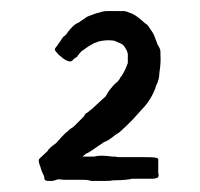

<svg xmlns="http://www.w3.org/2000/svg" viewBox="-20 -627 361 347"><path d="M66 -354Q68 -359 81 -368Q84 -371 91 -379Q98 -387 103 -390Q105 -393 108.5 -395Q112 -397 114 -399L118 -403Q120 -405 123.5 -408.5Q127 -412 132 -417Q134 -422 137 -423Q139 -424 141 -426Q143 -428 145 -429L171 -453Q171 -453 174 -458L177 -463Q180 -467 184 -471.5Q188 -476 193 -480L196 -484Q197 -486 197.5 -487Q198 -488 200 -490Q205 -498 207 -503Q209 -508 211 -513V-530L209 -536Q207 -539 205 -542.5Q203 -546 199 -548Q194 -550 190 -552Q186 -554 181 -554Q171 -555 158 -552Q154 -550 153 -550L150 -549Q148 -548 143 -545Q138 -542 134 -539Q132 -538 131.5 -537Q131 -536 129 -536L126 -533Q123 -530 122 -528Q120 -526 119 -524Q115 -522 114 -521Q113 -520 112 -519Q110 -516 107 -516Q103 -516 98.5 -518.5Q94 -521 91 -524L86 -528L80 -535Q78 -538 81 -541.5Q84 -545 85 -547L90 -554Q92 -558 95 -561L99 -564Q103 -570 107.5 -575Q112 -580 116 -583Q117 -584 120.5 -585.5Q124 -587 126 -589L135 -595Q137 -597 140.5 -598Q144 -599 146 -600L154 -603Q155 -603 156 -603.5Q157 -604 159 -604Q166 -607 174 -607H202Q208 -607 214 -604Q221 -602 229 -596Q237 -590 242 -585Q246 -583 249 -578.5Q252 -574 256 -568Q258 -565 260.5 -558Q263 -551 265 -546Q266 -544 266.5 -543.5Q267 -543 268 -541Q270 -537 270 -533.5Q270 -530 270 -527Q271 -514 268 -495Q268 -489 266.5 -483.5Q265 -478 263 -474Q261 -470 261 -468Q252 -445 237 -430L228 -420Q223 -414 215 -406Q207 -398 196 -388L188 -383Q186 -381 182.5 -378.5Q179 -376 176 -374Q173 -372 170 -371Q167 -370 165 -368Q160 -365 154.5 -361Q149 -357 141 -352Q138 -350 137 -350Q136 -350 134 -348L129 -344H150Q158 -346 167 -345.5Q176 -345 183 -344H188Q189 -344 190.5 -343.5Q192 -343 194 -343H239Q253 -343 258.5 -342.5Q264 -342 266 -340V-315Q268 -307 264 -305.5Q260 -304 256 -304H219Q217 -304 216.5 -303.5Q216 -303 214 -303Q208 -302 199 -301.5Q190 -301 184 -301Q180 -300 169.5 -300Q159 -300 145 -300Q139 -302 133 -302Q127 -302 121 -302H96Q89 -303 86.5 -303Q84 -303 79 -301Q76 -300 72.5 -300Q69 -300 66 -300L62 -301Q60 -303 60 -306Q60 -309 58 -312Q55 -318 54 -322Q53 -326 52 -328Q51 -331 50.5 -333Q50 -335 50 -337Q50 -339 52 -341Z"/></svg>

Font: Kirang Haerang
Style: Regular
Weight: 400
Version: Version 1.00